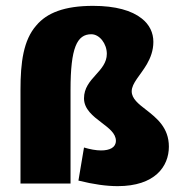

<svg xmlns="http://www.w3.org/2000/svg" viewBox="-20 -627 624 656"><path d="M430 -315C430 -343 460 -370 482 -408C494 -429 504 -454 504 -484C504 -515 491 -543 464 -564C430 -591 375 -607 298 -607C200 -607 140 -583 104 -540C60 -490 50 -414 50 -320V0H221V-320C221 -464 243 -510 292 -510C320 -510 345 -478 345 -443C345 -413 326 -392 307 -371C287 -349 267 -326 267 -291C267 -254 298 -230 327 -208C352 -189 376 -171 376 -146C376 -123 355 -113 325 -113C308 -113 287 -117 267 -123L248 -10C300 3 344 9 382 9C509 9 557 -58 557 -126C557 -191 515 -224 479 -252C453 -272 430 -290 430 -315Z"/></svg>

Font: FilmFarsi_V5 Display
Style: Regular
Weight: 400
Designer: Borna Izadpanah
Foundry: Borna Izadpanah
Version: Version 1.000;PS 001.000;hotconv 1.0.88;makeotf.lib2.5.64775